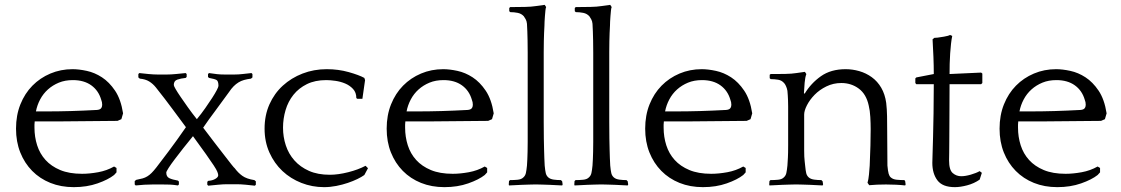

<svg xmlns="http://www.w3.org/2000/svg" viewBox="-20 -760 4617 791"><path d="M480 -269 464 -262Q410 -262 353 -261Q296 -260 241 -260H123Q122 -253 122 -246.5Q122 -240 122 -234Q122 -196 133 -161.5Q144 -127 167.5 -101Q191 -75 228 -59.5Q265 -44 318 -44Q349 -44 384.5 -50.5Q420 -57 450 -74L460 -68V-50L450 -39Q426 -20 382 -4.5Q338 11 284 11Q231 11 187.5 -6.5Q144 -24 112.5 -56Q81 -88 63.5 -132Q46 -176 46 -230Q46 -285 64 -330Q82 -375 113.5 -407Q145 -439 187.5 -457Q230 -475 279 -475Q305 -475 337.5 -468Q370 -461 400 -441.5Q430 -422 454 -386.5Q478 -351 487 -293ZM280 -430Q248 -430 222.5 -419.5Q197 -409 177.5 -391.5Q158 -374 145.5 -350.5Q133 -327 128 -301H167Q221 -301 272 -302.5Q323 -304 379 -307Q392 -308 396.5 -314Q401 -320 401 -328Q401 -334 400 -339Q399 -344 397 -349Q386 -387 356 -408.5Q326 -430 280 -430Z M696 -410Q696 -406 703.5 -393Q711 -380 724 -361Q737 -342 754 -318Q771 -294 791 -269Q810 -292 826 -315Q842 -338 854 -356.5Q866 -375 873 -388.5Q880 -402 880 -406Q880 -426 872 -430.5Q864 -435 841 -439L837 -443V-455L841 -459Q861 -456 874.5 -454.5Q888 -453 905 -453H946Q963 -453 979.5 -455Q996 -457 1016 -459L1020 -455V-441L1014 -436Q998 -434 985.5 -430.5Q973 -427 962.5 -420.5Q952 -414 942.5 -404.5Q933 -395 923 -380Q905 -356 891.5 -337Q878 -318 865.5 -301.5Q853 -285 841.5 -269Q830 -253 817 -234Q840 -203 863 -173.5Q886 -144 904 -120.5Q922 -97 933.5 -82.5Q945 -68 947 -67Q961 -48 978.5 -35.5Q996 -23 1028 -18L1034 -13V1L1030 5Q1013 3 992 1Q971 -1 955 -1H916Q900 -1 879 1Q858 3 838 5L834 1V-11L838 -15Q855 -16 867 -23Q879 -30 879 -38Q879 -43 875.5 -52Q872 -61 860.5 -78.5Q849 -96 828.5 -125Q808 -154 775 -199Q755 -175 735.5 -150Q716 -125 700 -104Q684 -83 674.5 -68Q665 -53 665 -49Q665 -32 677.5 -26Q690 -20 713 -16L717 -12V0L713 4Q693 1 680 0.5Q667 0 650 0H609Q592 0 575 1Q558 2 539 4L535 0V-14L541 -19Q557 -22 567.5 -25Q578 -28 587 -33.5Q596 -39 604.5 -47.5Q613 -56 624 -70Q641 -92 674.5 -136.5Q708 -181 746 -236Q722 -268 691.5 -309.5Q661 -351 622 -400Q610 -415 594.5 -424.5Q579 -434 556 -436L550 -441V-455L554 -459Q571 -457 592 -455Q613 -453 629 -453H668Q684 -453 704.5 -455Q725 -457 745 -459L749 -455V-443L745 -439Q725 -437 710.5 -432Q696 -427 696 -410Z M1452 -353 1448 -356Q1448 -379 1434.5 -393.5Q1421 -408 1402 -416Q1383 -424 1361.5 -427Q1340 -430 1324 -430Q1278 -430 1244.5 -413.5Q1211 -397 1189 -369.5Q1167 -342 1156.5 -306.5Q1146 -271 1146 -234Q1146 -196 1157.5 -161Q1169 -126 1193 -99Q1217 -72 1253 -56Q1289 -40 1339 -40Q1373 -40 1414.5 -50.5Q1456 -61 1486 -77L1496 -67L1481 -39Q1470 -31 1452.5 -22.5Q1435 -14 1413 -6.5Q1391 1 1365.5 6Q1340 11 1315 11Q1266 11 1221.5 -6.5Q1177 -24 1143.5 -55.5Q1110 -87 1090 -131.5Q1070 -176 1070 -230Q1070 -285 1090 -330Q1110 -375 1145 -407Q1180 -439 1226.5 -457Q1273 -475 1326 -475Q1374 -475 1416.5 -463Q1459 -451 1481 -439L1484 -430L1473 -353Z M2007 -269 1991 -262Q1937 -262 1880 -261Q1823 -260 1768 -260H1650Q1649 -253 1649 -246.5Q1649 -240 1649 -234Q1649 -196 1660 -161.5Q1671 -127 1694.5 -101Q1718 -75 1755 -59.5Q1792 -44 1845 -44Q1876 -44 1911.5 -50.5Q1947 -57 1977 -74L1987 -68V-50L1977 -39Q1953 -20 1909 -4.5Q1865 11 1811 11Q1758 11 1714.5 -6.5Q1671 -24 1639.5 -56Q1608 -88 1590.5 -132Q1573 -176 1573 -230Q1573 -285 1591 -330Q1609 -375 1640.5 -407Q1672 -439 1714.5 -457Q1757 -475 1806 -475Q1832 -475 1864.5 -468Q1897 -461 1927 -441.5Q1957 -422 1981 -386.5Q2005 -351 2014 -293ZM1807 -430Q1775 -430 1749.5 -419.5Q1724 -409 1704.5 -391.5Q1685 -374 1672.5 -350.5Q1660 -327 1655 -301H1694Q1748 -301 1799 -302.5Q1850 -304 1906 -307Q1919 -308 1923.5 -314Q1928 -320 1928 -328Q1928 -334 1927 -339Q1926 -344 1924 -349Q1913 -387 1883 -408.5Q1853 -430 1807 -430Z M2078 -727 2082 -731H2100Q2117 -731 2143 -731.5Q2169 -732 2188 -735L2224 -740L2230 -731Q2228 -727 2227 -716.5Q2226 -706 2225 -694Q2224 -682 2223.5 -671Q2223 -660 2223 -654Q2222 -638 2221.5 -624Q2221 -610 2220.5 -591Q2220 -572 2220 -545Q2220 -518 2220 -476V-258Q2220 -216 2220.5 -189Q2221 -162 2221.5 -143Q2222 -124 2222.5 -110Q2223 -96 2224 -78Q2226 -57 2228.5 -46.5Q2231 -36 2239 -29Q2247 -22 2261.5 -20Q2276 -18 2291 -18L2296 -13L2298 0L2296 4Q2289 4 2275 3Q2261 2 2245 1.5Q2229 1 2215 0.5Q2201 0 2194 0H2180Q2173 0 2158.5 0.5Q2144 1 2128.5 1.5Q2113 2 2098.5 3Q2084 4 2077 4L2076 0L2077 -14L2081 -18Q2097 -18 2112.5 -19.5Q2128 -21 2136 -29Q2144 -36 2146.5 -47Q2149 -58 2151 -78Q2152 -91 2152.5 -104Q2153 -117 2153.5 -134.5Q2154 -152 2154 -175.5Q2154 -199 2154 -234V-474Q2154 -515 2154 -543.5Q2154 -572 2153.5 -593Q2153 -614 2152.5 -630Q2152 -646 2151 -662Q2150 -673 2145.5 -681Q2141 -689 2138 -693Q2128 -704 2113 -707Q2098 -710 2082 -710L2078 -714Z M2348 -727 2352 -731H2370Q2387 -731 2413 -731.5Q2439 -732 2458 -735L2494 -740L2500 -731Q2498 -727 2497 -716.5Q2496 -706 2495 -694Q2494 -682 2493.5 -671Q2493 -660 2493 -654Q2492 -638 2491.5 -624Q2491 -610 2490.5 -591Q2490 -572 2490 -545Q2490 -518 2490 -476V-258Q2490 -216 2490.5 -189Q2491 -162 2491.5 -143Q2492 -124 2492.5 -110Q2493 -96 2494 -78Q2496 -57 2498.5 -46.5Q2501 -36 2509 -29Q2517 -22 2531.5 -20Q2546 -18 2561 -18L2566 -13L2568 0L2566 4Q2559 4 2545 3Q2531 2 2515 1.5Q2499 1 2485 0.5Q2471 0 2464 0H2450Q2443 0 2428.5 0.5Q2414 1 2398.5 1.5Q2383 2 2368.5 3Q2354 4 2347 4L2346 0L2347 -14L2351 -18Q2367 -18 2382.5 -19.5Q2398 -21 2406 -29Q2414 -36 2416.5 -47Q2419 -58 2421 -78Q2422 -91 2422.5 -104Q2423 -117 2423.5 -134.5Q2424 -152 2424 -175.5Q2424 -199 2424 -234V-474Q2424 -515 2424 -543.5Q2424 -572 2423.5 -593Q2423 -614 2422.5 -630Q2422 -646 2421 -662Q2420 -673 2415.5 -681Q2411 -689 2408 -693Q2398 -704 2383 -707Q2368 -710 2352 -710L2348 -714Z M3072 -269 3056 -262Q3002 -262 2945 -261Q2888 -260 2833 -260H2715Q2714 -253 2714 -246.5Q2714 -240 2714 -234Q2714 -196 2725 -161.5Q2736 -127 2759.5 -101Q2783 -75 2820 -59.5Q2857 -44 2910 -44Q2941 -44 2976.5 -50.5Q3012 -57 3042 -74L3052 -68V-50L3042 -39Q3018 -20 2974 -4.5Q2930 11 2876 11Q2823 11 2779.5 -6.5Q2736 -24 2704.5 -56Q2673 -88 2655.5 -132Q2638 -176 2638 -230Q2638 -285 2656 -330Q2674 -375 2705.5 -407Q2737 -439 2779.5 -457Q2822 -475 2871 -475Q2897 -475 2929.5 -468Q2962 -461 2992 -441.5Q3022 -422 3046 -386.5Q3070 -351 3079 -293ZM2872 -430Q2840 -430 2814.5 -419.5Q2789 -409 2769.5 -391.5Q2750 -374 2737.5 -350.5Q2725 -327 2720 -301H2759Q2813 -301 2864 -302.5Q2915 -304 2971 -307Q2984 -308 2988.5 -314Q2993 -320 2993 -328Q2993 -334 2992 -339Q2991 -344 2989 -349Q2978 -387 2948 -408.5Q2918 -430 2872 -430Z M3295 -374Q3321 -417 3362 -446Q3403 -475 3464 -475Q3492 -475 3520 -467Q3548 -459 3571.5 -442Q3595 -425 3610.5 -398.5Q3626 -372 3631 -336Q3634 -310 3634.5 -281Q3635 -252 3635 -223Q3635 -187 3635.5 -150.5Q3636 -114 3636 -78Q3638 -55 3641 -44.5Q3644 -34 3650 -29Q3659 -21 3674.5 -19.5Q3690 -18 3706 -18L3709 -14L3711 0L3709 4Q3692 2 3671 1Q3650 0 3630 0Q3592 0 3561 3L3554 -7Q3558 -20 3560 -41Q3562 -62 3563 -78Q3565 -120 3566 -160.5Q3567 -201 3567 -228Q3567 -251 3565.5 -278Q3564 -305 3559 -325Q3549 -372 3518 -395Q3487 -418 3446 -418Q3413 -418 3384.5 -404Q3356 -390 3336 -369.5Q3316 -349 3304.5 -326.5Q3293 -304 3293 -288V-175Q3293 -153 3293 -139Q3293 -125 3293.5 -115Q3294 -105 3295 -96.5Q3296 -88 3297 -78Q3299 -57 3301.5 -46.5Q3304 -36 3312 -29Q3320 -22 3334.5 -20Q3349 -18 3364 -18L3369 -13L3371 0L3369 4Q3362 4 3348 3Q3334 2 3318 1.5Q3302 1 3288 0.5Q3274 0 3267 0H3253Q3246 0 3231.5 0.5Q3217 1 3201.5 1.5Q3186 2 3171.5 3Q3157 4 3150 4L3149 0L3150 -14L3154 -18Q3170 -18 3185.5 -19.5Q3201 -21 3209 -29Q3217 -36 3219.5 -47Q3222 -58 3224 -78Q3225 -94 3226 -110.5Q3227 -127 3227 -163V-286Q3227 -307 3227 -321.5Q3227 -336 3226.5 -347Q3226 -358 3225.5 -367Q3225 -376 3224 -386Q3222 -397 3218 -405.5Q3214 -414 3211 -417Q3201 -429 3186 -431.5Q3171 -434 3155 -434L3151 -438V-452L3155 -455H3173Q3190 -455 3216 -455.5Q3242 -456 3261 -459L3296 -464L3302 -455Q3297 -442 3295 -419.5Q3293 -397 3292 -376Z M4022 -413H3892Q3892 -348 3891.5 -293Q3891 -238 3891 -196.5Q3891 -155 3890.5 -130Q3890 -105 3890 -99Q3890 -60 3905 -47Q3920 -34 3940 -34Q3957 -34 3979.5 -40.5Q4002 -47 4016 -55L4025 -48L4016 -20Q3993 -4 3964.5 3.5Q3936 11 3914 11Q3863 11 3842 -17Q3821 -45 3821 -89Q3821 -98 3822 -126Q3823 -154 3824 -196Q3825 -238 3826 -293Q3827 -348 3827 -413H3755L3751 -418V-437L3755 -441L3827 -455Q3827 -490 3825.5 -526.5Q3824 -563 3822 -598L3829 -604L3843 -605Q3851 -606 3869 -609Q3887 -612 3894 -616L3903 -612Q3900 -598 3898 -579.5Q3896 -561 3894.5 -540Q3893 -519 3892.5 -497Q3892 -475 3892 -455L4022 -461L4027 -457V-418Z M4532 -269 4516 -262Q4462 -262 4405 -261Q4348 -260 4293 -260H4175Q4174 -253 4174 -246.5Q4174 -240 4174 -234Q4174 -196 4185 -161.5Q4196 -127 4219.5 -101Q4243 -75 4280 -59.5Q4317 -44 4370 -44Q4401 -44 4436.5 -50.5Q4472 -57 4502 -74L4512 -68V-50L4502 -39Q4478 -20 4434 -4.5Q4390 11 4336 11Q4283 11 4239.5 -6.5Q4196 -24 4164.5 -56Q4133 -88 4115.5 -132Q4098 -176 4098 -230Q4098 -285 4116 -330Q4134 -375 4165.5 -407Q4197 -439 4239.5 -457Q4282 -475 4331 -475Q4357 -475 4389.5 -468Q4422 -461 4452 -441.5Q4482 -422 4506 -386.5Q4530 -351 4539 -293ZM4332 -430Q4300 -430 4274.5 -419.5Q4249 -409 4229.5 -391.5Q4210 -374 4197.5 -350.5Q4185 -327 4180 -301H4219Q4273 -301 4324 -302.5Q4375 -304 4431 -307Q4444 -308 4448.5 -314Q4453 -320 4453 -328Q4453 -334 4452 -339Q4451 -344 4449 -349Q4438 -387 4408 -408.5Q4378 -430 4332 -430Z"/></svg>

Font: Quattrocento
Style: Regular
Weight: 400
Designer: Pablo Impallari
Foundry: Pablo Impallari, Igino Marini, Branda Gallo
Version: Version 2.000